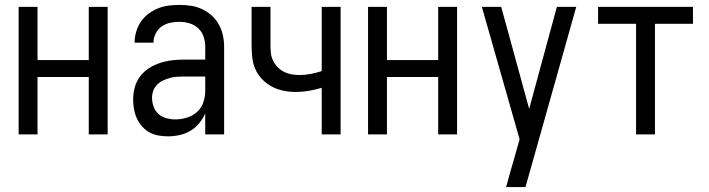

<svg xmlns="http://www.w3.org/2000/svg" viewBox="-20 -548 2890 783"><path d="M56 0V-520H133V-303H342V-520H419V0H342V-234H133V0Z M665 8Q645 8 625.5 4.5Q606 1 589 -8.5Q572 -18 559 -33Q546 -48 538 -65.5Q530 -83 526.5 -102.5Q523 -122 523 -142Q523 -167 529.5 -191.5Q536 -216 551 -236Q566 -256 587 -269.5Q608 -283 632 -291Q656 -299 681 -302Q706 -305 731 -305H817V-357Q817 -378 810.5 -398Q804 -418 788.5 -432.5Q773 -447 752.5 -453Q732 -459 711 -459Q692 -459 673.5 -455Q655 -451 639.5 -440Q624 -429 615 -411.5Q606 -394 606 -375V-374H529V-375Q529 -397 535.5 -419Q542 -441 554.5 -459.5Q567 -478 585 -491.5Q603 -505 623.5 -513.5Q644 -522 666.5 -525Q689 -528 711 -528Q735 -528 758.5 -524.5Q782 -521 803.5 -511Q825 -501 843 -485Q861 -469 872.5 -448Q884 -427 889 -404Q894 -381 894 -357V0H817V-85Q807 -63 791.5 -44.5Q776 -26 755.5 -14Q735 -2 711.5 3Q688 8 665 8ZM694 -61Q718 -61 741.5 -68Q765 -75 783 -91Q801 -107 809 -130Q817 -153 817 -177V-236H731Q716 -236 701 -235Q686 -234 672 -230Q658 -226 644.5 -219.5Q631 -213 620.5 -202.5Q610 -192 605 -178Q600 -164 600 -149Q600 -131 606.5 -113Q613 -95 626.5 -83Q640 -71 658 -66Q676 -61 694 -61Z M1292 0V-190Q1266 -182 1239.5 -177.5Q1213 -173 1186 -173Q1161 -173 1136 -178Q1111 -183 1088.5 -195Q1066 -207 1048.5 -225.5Q1031 -244 1021 -267Q1011 -290 1008.5 -315.5Q1006 -341 1006 -366V-520H1083V-366Q1083 -349 1084.5 -333Q1086 -317 1093 -302Q1100 -287 1111.5 -275Q1123 -263 1137.5 -255.5Q1152 -248 1168.5 -245Q1185 -242 1201 -242Q1224 -242 1247 -246.5Q1270 -251 1292 -258V-520H1369V0Z M1481 0V-520H1558V-303H1767V-520H1844V0H1767V-234H1558V0Z M2044 215Q2052 186 2060 156.5Q2068 127 2077 98L2099 20L1945 -520H2024L2138 -104L2251 -520H2330L2123 215Z M2574 0V-451H2419V-520H2806V-451H2651V0Z"/></svg>

Font: Iosevka QP
Style: Regular
Weight: 400
Designer: Belleve Invis
Foundry: Belleve Invis
Version: Version 20.0.0; ttfautohint (v1.8.4)